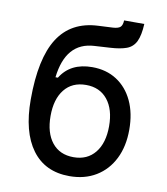

<svg xmlns="http://www.w3.org/2000/svg" viewBox="-93 -927 886 1021"><g transform="rotate(10 350.0 -417.0)"><path d="M351 16Q219 16 148.5 -79.5Q78 -175 78 -350Q78 -572 148 -681.5Q218 -791 362 -798L443 -802Q472 -804 482.5 -814.5Q493 -825 494 -850H603Q600 -788 584 -755Q568 -722 534.5 -709.5Q501 -697 446 -694L362 -689Q209 -681 187 -489H200Q253 -576 371 -576Q447 -576 503.5 -539.5Q560 -503 591 -437Q622 -371 622 -282Q622 -192 588.5 -125Q555 -58 494 -21Q433 16 351 16ZM355 -87Q429 -87 471 -139Q513 -191 513 -282Q513 -373 471 -425Q429 -477 355 -477Q280 -477 238.5 -425Q197 -373 197 -282Q197 -191 238.5 -139Q280 -87 355 -87Z"/></g></svg>

Font: Martian Mono
Style: Regular
Weight: 400
Monospace: yes
Designer: Roman Shamin
Foundry: Evil Martians
Version: Version 1.000; ttfautohint (v1.8.4.7-5d5b)